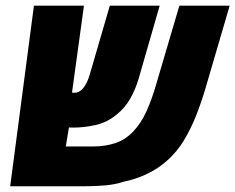

<svg xmlns="http://www.w3.org/2000/svg" viewBox="-20 -651 823 671"><path d="M15.6 0 98.6 -631.3H273.4L224.6 -275.9L188.5 -354.5Q202.6 -340.3 216.3 -333.5Q230 -326.7 240.2 -326.7Q248 -326.7 256.1 -330.8Q264.2 -335 271.5 -343.8Q278.3 -352.5 283.7 -363.8Q289.1 -375 293 -388.2L363.8 -631.3H538.1L463.9 -374Q452.6 -336.4 434.3 -304.9Q416 -273.4 388.7 -251.5Q355.5 -223.6 315.4 -214.4Q275.4 -205.1 236.8 -205.1Q221.7 -205.1 210.2 -205.8Q198.7 -206.5 185.3 -209.7Q171.9 -212.9 150.9 -220.2L233.4 -281.2L210 -139.2H307.6Q347.2 -139.2 383.1 -150.9Q418.9 -162.6 447.3 -193.4Q473.1 -220.7 491.5 -261.2Q509.8 -301.8 523.4 -348.1L606.9 -631.3H782.7L697.3 -339.8Q682.6 -290 664.1 -243.9Q645.5 -197.8 622.1 -159.4Q598.6 -121.1 567.9 -93.3Q536.6 -64 495.8 -44.2Q455.1 -24.4 412.6 -16.1Q383.3 -6.3 348.9 -3.2Q314.5 0 272.9 0Z"/></svg>

Font: Open Sans SemiCondensed ExtraBold
Style: Italic
Weight: 800
Width: 4
Italic angle: -12°
Designer: Monotype Design Team
Foundry: Monotype Imaging Inc.
Version: Version 3.003